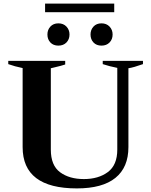

<svg xmlns="http://www.w3.org/2000/svg" viewBox="-20 -1039 842 1069"><path d="M231 -1019H616V-971H231ZM244 -847Q244 -873 260.5 -891Q277 -909 305 -909Q333 -909 350 -891Q367 -873 367 -847Q367 -820 350 -802.5Q333 -785 305 -785Q277 -785 260.5 -802.5Q244 -820 244 -847ZM484 -847Q484 -873 500.5 -891Q517 -909 545 -909Q573 -909 590 -891Q607 -873 607 -847Q607 -820 590 -802.5Q573 -785 545 -785Q517 -785 500.5 -802.5Q484 -820 484 -847ZM106 -220V-660Q62 -669 26 -682V-700H343V-680Q323 -673 284 -664L263 -659V-206Q263 -118 314.5 -80Q366 -42 447 -42Q528 -42 580.5 -81Q633 -120 633 -206V-661Q588 -670 552 -682V-700H776V-682Q723 -663 695 -659V-220Q695 -107 622.5 -48.5Q550 10 408 10Q106 10 106 -220Z"/></svg>

Font: Trirong Bold
Style: Regular
Weight: 700
Designer: Katatrad Team
Foundry: CadsonDemak
Version: Version 1.000